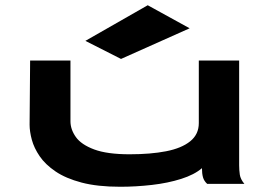

<svg xmlns="http://www.w3.org/2000/svg" viewBox="-20 -702 1040 733"><path d="M439 11Q352 11 291.5 -5Q231 -21 192 -47.5Q153 -74 131.5 -105.5Q110 -137 101.5 -168.5Q93 -200 93 -226L95 -471H249V-239Q249 -208 269.5 -179Q290 -150 339.5 -131.5Q389 -113 475 -113Q555 -113 614 -124.5Q673 -136 706 -162.5Q739 -189 739 -232V-471H893V-71Q893 -53 895.5 -35.5Q898 -18 913 0H771Q759 -11 755 -25Q751 -39 751 -60Q722 -35 671.5 -19Q621 -3 560 4Q499 11 439 11ZM442 -477 306 -546 544 -682 704 -594Z"/></svg>

Font: Inconsolata UltraExpanded Black
Style: Regular
Weight: 900
Width: 9
Monospace: yes
Designer: Raph Levien, Cyreal, Brenton Simpson
Foundry: Raph Levien, Cyreal, Google
Version: Version 3.001; ttfautohint (v1.8.2.53-6de2)